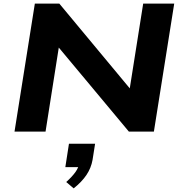

<svg xmlns="http://www.w3.org/2000/svg" viewBox="-20 -725 1007 1058"><path d="M60 0 172 -705H307L706 -225H693L769 -705H940L828 0H690L293 -476H306L231 0ZM386 313 345 278Q379 247 396.5 222Q414 197 417 172L441 196H340L360 67H504L490 156Q482 201 456.5 239Q431 277 386 313Z"/></svg>

Font: Nunito Sans 10pt Expanded ExtraBold
Style: Italic
Weight: 800
Width: 7
Italic angle: -9°
Designer: Vernon Adams
Foundry: Vernon Adams
Version: Version 3.101;gftools[0.9.27]